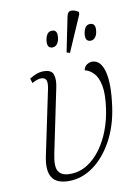

<svg xmlns="http://www.w3.org/2000/svg" viewBox="-90 -867 676 937"><g transform="rotate(-10 247.5 -398.5)"><path d="M175 10Q113 10 91.5 -25.5Q70 -61 85 -131L152 -451Q158 -481 152 -494Q146 -507 127 -507Q118 -507 107.5 -503.5Q97 -500 82 -492L75 -515Q92 -526 109.5 -532.5Q127 -539 145 -539Q185 -539 193 -513.5Q201 -488 193 -451L127 -133Q114 -71 129.5 -47Q145 -23 186 -23Q233 -23 271.5 -47Q310 -71 339.5 -111.5Q369 -152 388 -203Q407 -254 414 -307Q424 -377 416 -419Q408 -461 388.5 -482Q369 -503 344 -509Q348 -528 361 -536Q374 -544 386 -544Q429 -544 445 -483Q461 -422 445 -309Q432 -216 392.5 -144Q353 -72 296.5 -31Q240 10 175 10ZM288 -605 272 -610 307 -782Q312 -807 329.5 -807Q347 -807 366 -794L365 -782ZM398 -646Q374 -646 374 -674Q374 -694 382.5 -710.5Q391 -727 408 -727Q433 -727 433 -699Q433 -676 423.5 -661Q414 -646 398 -646ZM209 -646Q185 -646 185 -674Q185 -694 193.5 -710.5Q202 -727 220 -727Q244 -727 244 -699Q244 -676 234.5 -661Q225 -646 209 -646Z"/></g></svg>

Font: Noto Serif SemiCondensed ExtraLight
Style: Italic
Weight: 200
Width: 4
Italic angle: -12°
Designer: Monotype Design Team
Foundry: Monotype Imaging Inc.
Version: Version 2.013